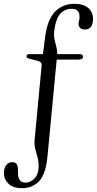

<svg xmlns="http://www.w3.org/2000/svg" viewBox="-90 -743 506 1004"><path d="M158.5 72.5Q149.5 168.5 114.2 204.8Q79 241 25 241Q-21.5 241 -45.5 217.8Q-69.5 194.5 -69.5 161.5Q-69.5 135.5 -57.2 120.2Q-45 105 -26 105Q-2 105 2.5 128.5Q5 140 4.2 151.2Q3.5 162.5 5 175Q9.5 212 43.5 212Q71.5 212 93.5 186.5Q115.5 161 111.5 109Q110 89.5 104.2 71.8Q98.5 54 93.8 34Q89 14 91 -11.5L127.5 -398Q129 -410 124 -415.8Q119 -421.5 107 -425L63.5 -436Q48.5 -440 48.5 -449Q48.5 -460 65.5 -460H134.5L146 -549.5Q158 -642 198.2 -682.5Q238.5 -723 299 -723Q347 -723 371.8 -701Q396.5 -679 396.5 -644.5Q396.5 -588.5 353 -588.5Q327 -588.5 321 -612.5Q319.5 -626 323.2 -635.2Q327 -644.5 325.5 -663Q322.5 -697 284.5 -697Q249 -697 225.5 -671.5Q202 -646 193.5 -581.5Q191 -556.5 195.2 -536.2Q199.5 -516 204.8 -497.5Q210 -479 209 -460H326Q344 -460 344 -446Q344 -431.5 319.5 -431.5H206.5Z"/></svg>

Font: Fraunces 9pt S000 Light
Style: Regular
Weight: 300
Version: Version 1.000; ttfautohint (v1.8.3)